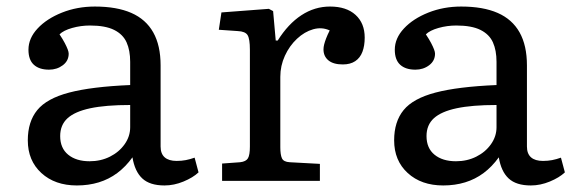

<svg xmlns="http://www.w3.org/2000/svg" viewBox="-20 -553 1757 587"><path d="M215 14Q148 14 106.5 -24Q65 -62 65 -124Q65 -181 94 -216.5Q123 -252 191.5 -270Q260 -288 378 -293V-364Q378 -399 367 -423.5Q356 -448 329 -461.5Q302 -475 255 -475Q227 -475 200.5 -467.5Q174 -460 162 -448Q172 -433 178 -421.5Q184 -410 187 -402Q190 -394 190 -389Q190 -367 172 -353.5Q154 -340 130 -340Q100 -340 83.5 -355Q67 -370 67 -401Q67 -436 95 -466Q123 -496 169.5 -514.5Q216 -533 270 -533Q337 -533 381.5 -513.5Q426 -494 448.5 -454Q471 -414 471 -353V-105Q471 -83 483.5 -72Q496 -61 520 -61Q535 -61 548 -63.5Q561 -66 575 -71L587 -26Q570 -10 541 2Q512 14 483 14Q438 14 415 -7.5Q392 -29 385 -72Q364 -43 338.5 -24Q313 -5 282 4.5Q251 14 215 14ZM254 -60Q288 -60 316 -74Q344 -88 361 -112Q378 -136 378 -164V-232Q303 -232 256 -222Q209 -212 186.5 -191.5Q164 -171 164 -137Q164 -100 188.5 -80Q213 -60 254 -60Z M659 0V-53L714 -57Q732 -59 738 -69Q744 -79 744 -105V-401Q744 -434 737 -445.5Q730 -457 707 -458L649 -462L657 -515L802 -526L815 -519L823 -429H829Q861 -480 901.5 -506.5Q942 -533 989 -533Q1039 -533 1067 -507.5Q1095 -482 1095 -438Q1095 -413 1088 -394.5Q1081 -376 1066 -366Q1051 -356 1028 -356Q999 -356 984 -368.5Q969 -381 969 -402Q969 -409 971 -417Q973 -425 977 -435.5Q981 -446 988 -460Q964 -471 937.5 -463.5Q911 -456 888 -434.5Q865 -413 851 -382.5Q837 -352 837 -318V-103Q837 -80 842 -69Q847 -58 866 -57L958 -52V0Z M1335 14Q1268 14 1226.5 -24Q1185 -62 1185 -124Q1185 -181 1214 -216.5Q1243 -252 1311.5 -270Q1380 -288 1498 -293V-364Q1498 -399 1487 -423.5Q1476 -448 1449 -461.5Q1422 -475 1375 -475Q1347 -475 1320.5 -467.5Q1294 -460 1282 -448Q1292 -433 1298 -421.5Q1304 -410 1307 -402Q1310 -394 1310 -389Q1310 -367 1292 -353.5Q1274 -340 1250 -340Q1220 -340 1203.5 -355Q1187 -370 1187 -401Q1187 -436 1215 -466Q1243 -496 1289.5 -514.5Q1336 -533 1390 -533Q1457 -533 1501.5 -513.5Q1546 -494 1568.5 -454Q1591 -414 1591 -353V-105Q1591 -83 1603.5 -72Q1616 -61 1640 -61Q1655 -61 1668 -63.5Q1681 -66 1695 -71L1707 -26Q1690 -10 1661 2Q1632 14 1603 14Q1558 14 1535 -7.5Q1512 -29 1505 -72Q1484 -43 1458.5 -24Q1433 -5 1402 4.5Q1371 14 1335 14ZM1374 -60Q1408 -60 1436 -74Q1464 -88 1481 -112Q1498 -136 1498 -164V-232Q1423 -232 1376 -222Q1329 -212 1306.5 -191.5Q1284 -171 1284 -137Q1284 -100 1308.5 -80Q1333 -60 1374 -60Z"/></svg>

Font: Literata Variable Black
Style: Regular
Weight: 900
Designer: Latin by Veronika Burian and Jose Scaglione. Greek by Irene Vlachou. Cyrillic by Vera Evstafieva.
Foundry: TypeTogether
Version: Version 3.021